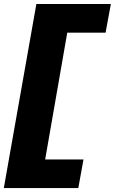

<svg xmlns="http://www.w3.org/2000/svg" viewBox="-104 -748 588 982"><path d="M82 -727.5H463L436 -581H240L127 67.5H323L296.5 214H-84.5Z"/></svg>

Font: Rudi
Style: Regular
Weight: 400
Italic angle: -10°
Designer: Tyler Finck
Foundry: Etcetera Type Company
Version: Version 1.111; ttfautohint (v1.8.4)